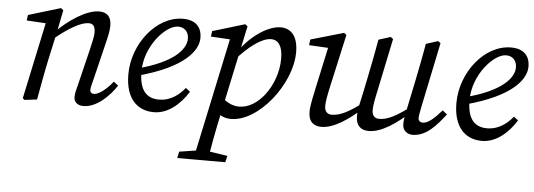

<svg xmlns="http://www.w3.org/2000/svg" viewBox="-48 -625 2794 1004"><g transform="rotate(5 1348.5 -123.0)"><path d="M346 -29C346 -4 365 13 396 13C464 13 529 -50 568 -109L544 -128C508 -83 470 -55 445 -55C433 -55 425 -62 425 -76C425 -86 431 -107 438 -135L483 -320C491 -353 500 -386 500 -418C500 -464 478 -487 436 -487C370 -487 279 -427 212 -359L207 -322C287 -388 348 -421 386 -421C408 -421 421 -410 421 -374C421 -354 413 -321 405 -287L362 -110C352 -69 346 -52 346 -29ZM152 0C165 -71 177 -140 192 -210L223 -352L248 -477L235 -487L66 -436L62 -407L182 -400L165 -414L77 0L87 8L152 0Z M766 13C839 13 903 -42 945 -110L922 -128C895 -94 850 -55 787 -55C722 -55 683 -94 683 -194C683 -327 789 -444 854 -444C887 -444 910 -422 910 -385C910 -328 845 -255 658 -207L662 -169C909 -235 975 -330 975 -395C975 -454 940 -487 876 -487C737 -487 616 -334 616 -173C616 -45 679 13 766 13Z M993 241H1069C1079 173 1091 107 1118 -22L1122 -40L1215 -477L1202 -487L1033 -436L1029 -407L1148 -400L1132 -414L993 241ZM1069 -45C1102 -3 1130 13 1171 13C1315 13 1480 -196 1480 -364C1480 -454 1438 -487 1389 -487C1316 -487 1207 -412 1144 -293L1155 -288C1229 -373 1297 -421 1344 -421C1382 -421 1405 -389 1405 -324C1405 -255 1380 -184 1339 -131C1304 -86 1258 -55 1207 -55C1179 -55 1145 -66 1111 -100L1069 -45ZM909 241H1161L1169 207L1050 189H1031L916 207L909 241Z M1645 13C1710 13 1787 -38 1871 -116L1869 -144C1786 -79 1738 -55 1694 -55C1670 -55 1656 -69 1656 -98C1656 -120 1662 -153 1671 -194L1734 -477L1721 -487L1548 -437L1544 -407L1656 -401L1649 -423L1598 -187C1590 -147 1577 -97 1577 -60C1577 -5 1608 13 1645 13ZM1894 13C1959 13 2036 -38 2120 -116L2118 -144C2035 -79 1987 -55 1943 -55C1919 -55 1905 -69 1905 -98C1905 -120 1911 -153 1920 -194L1979 -477L1966 -487L1903 -467C1892 -403 1879 -338 1866 -274L1847 -182C1839 -142 1826 -97 1826 -60C1826 -5 1857 13 1894 13ZM2124 13C2195 13 2248 -49 2294 -109L2270 -128C2228 -80 2198 -55 2171 -55C2159 -55 2148 -63 2148 -77C2148 -89 2152 -110 2157 -135L2228 -477L2215 -487L2152 -467C2141 -403 2128 -338 2115 -274L2081 -110C2072 -69 2071 -52 2071 -38C2071 -4 2097 13 2124 13Z M2488 13C2561 13 2625 -42 2667 -110L2644 -128C2617 -94 2572 -55 2509 -55C2444 -55 2405 -94 2405 -194C2405 -327 2511 -444 2576 -444C2609 -444 2632 -422 2632 -385C2632 -328 2567 -255 2380 -207L2384 -169C2631 -235 2697 -330 2697 -395C2697 -454 2662 -487 2598 -487C2459 -487 2338 -334 2338 -173C2338 -45 2401 13 2488 13Z"/></g></svg>

Font: Source Serif Variable
Style: Italic
Weight: 389
Italic angle: -12°
Designer: Frank Grießhammer
Foundry: Adobe Systems Incorporated
Version: Version 3.001;hotconv 1.0.111;makeotfexe 2.5.65597